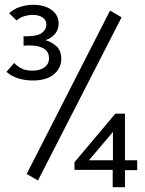

<svg xmlns="http://www.w3.org/2000/svg" viewBox="-20 -709 603 799"><path d="M116 -374Q84 -374 55.5 -383Q27 -392 7 -410L39 -447Q52 -433 69.5 -424Q87 -415 114 -415Q147 -415 165.5 -429Q184 -443 184 -466Q184 -498 155.5 -510.5Q127 -523 78 -519V-558Q134 -557 153.5 -571.5Q173 -586 173 -607Q173 -626 157 -636.5Q141 -647 118 -647Q99 -647 82 -642Q65 -637 49 -624L18 -654Q39 -673 65.5 -681Q92 -689 118 -689Q166 -689 195 -667.5Q224 -646 224 -611Q224 -586 209 -568Q194 -550 169 -542Q197 -534 216 -515.5Q235 -497 235 -464Q235 -426 204.5 -400Q174 -374 116 -374ZM138 42 91 15 438 -665 486 -637ZM449 70V-2H290V-34L460 -236H500V-42H551V-1H500V70ZM350 -42H450V-160Z"/></svg>

Font: Inconsolata SemiExpanded Thin
Style: Regular
Weight: 100
Width: 6
Monospace: yes
Designer: Raph Levien, Cyreal, Brenton Simpson
Foundry: Raph Levien, Cyreal, Google
Version: Version 3.100; ttfautohint (v1.8.4.7-5d5b)